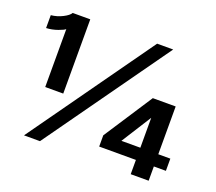

<svg xmlns="http://www.w3.org/2000/svg" viewBox="-123 -906 1212 1075"><g transform="rotate(20 483.5 -368.5)"><path d="M241.7 -737.3V-294.9H134.3V-640.1Q127.4 -632.3 93.8 -620.4Q60.1 -608.4 25.9 -606.9V-683.6Q62 -687 95 -703.9Q127.9 -720.7 137.2 -737.3ZM115.2 0 640.1 -737.3H735.8L210.4 0ZM751 0V-85H532.2V-151.9L721.7 -442.4H857.9V-157.7H929.7V-85H857.9V0ZM751 -157.7V-335.9L638.2 -157.7Z"/></g></svg>

Font: Epilogue SemiBold
Style: Regular
Weight: 600
Designer: Tyler Finck
Foundry: Etcetera Type Co
Version: Version 2.112